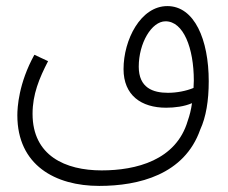

<svg xmlns="http://www.w3.org/2000/svg" viewBox="-20 -423 750 631"><path d="M306 188C436 188 586 151 638 3C657 -38 666 -92 666 -156C666 -293 619 -403 530 -403C442 -403 386 -292 386 -196C386 -110 444 -69 526 -69C554 -69 586 -73 611 -84C608 -62 603 -43 597 -26C559 104 427 137 314 137C195 137 87 89 87 -49C87 -113 109 -166 138 -222L93 -243C41 -149 37 -69 37 -44C37 120 162 188 306 188ZM436 -204C436 -281 478 -353 524 -353C583 -353 617 -265 617 -158C617 -150 616 -141 616 -134C592 -124 561 -118 532 -118C483 -118 436 -134 436 -204Z"/></svg>

Font: Noto Sans Arabic UI Cn Lt
Style: Regular
Weight: 300
Width: 3
Designer: Monotype Design Team, Nadine Chahine and Nizar Qandah
Foundry: Monotype Imaging Inc.
Version: Version 2.010